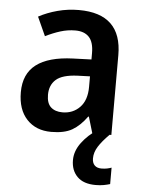

<svg xmlns="http://www.w3.org/2000/svg" viewBox="-55 -597 647 873"><g transform="rotate(5 268.5 -160.0)"><path d="M270 -553Q466 -553 466 -364V0H379L357 -74H354Q323 -31 287.5 -10.5Q252 10 192 10Q122 10 80.5 -34.5Q39 -79 39 -158Q39 -242 95 -284.5Q151 -327 262 -331L346 -334V-363Q346 -413 324.5 -436Q303 -459 262 -459Q227 -459 193.5 -448.5Q160 -438 126 -421L87 -507Q126 -528 173 -540.5Q220 -553 270 -553ZM289 -255Q220 -252 191.5 -226.5Q163 -201 163 -157Q163 -118 182.5 -100.5Q202 -83 235 -83Q283 -83 314.5 -115.5Q346 -148 346 -209V-257ZM392 113Q392 134 403 145Q414 156 434 156Q449 156 460.5 153.5Q472 151 480 148V223Q467 227 451 230Q435 233 414 233Q359 233 330.5 204.5Q302 176 302 129Q302 87 331 48.5Q360 10 399 -14L458 0Q425 33 408.5 59.5Q392 86 392 113Z"/></g></svg>

Font: Noto Sans Tamil SemiCondensed SemiBold
Style: Regular
Weight: 600
Width: 4
Designer: Jelle Bosma - Monotype Design Team
Foundry: Monotype Imaging Inc.
Version: Version 2.004; ttfautohint (v1.8.4.7-5d5b)